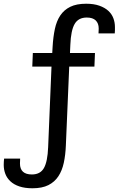

<svg xmlns="http://www.w3.org/2000/svg" viewBox="-105 -784 646 1029"><path d="M71 -500H175L177 -534Q180 -586 189 -628.5Q198 -671 218 -701Q238 -731 271.5 -747.5Q305 -764 357 -764Q398 -764 427.5 -753.5Q457 -743 475.5 -726Q494 -709 502.5 -686.5Q511 -664 511 -639Q511 -631 511 -622Q511 -613 510 -605H423Q423 -612 423.5 -618Q424 -624 424 -631Q424 -659 408 -674.5Q392 -690 360 -690Q315 -690 295 -655.5Q275 -621 272 -544L270 -500H404L401 -427H266L248 -5Q246 46 237 88Q228 130 208 160.5Q188 191 154.5 208Q121 225 69 225Q28 225 -1.5 215Q-31 205 -49.5 187.5Q-68 170 -76.5 147.5Q-85 125 -85 100Q-85 92 -84.5 83Q-84 74 -83 66H3Q3 73 2.5 79Q2 85 2 92Q2 151 66 151Q111 151 130.5 116.5Q150 82 153 5L171 -427H68Z"/></svg>

Font: Hermeneus One
Style: Regular
Weight: 400
Designer: Rodrigo Fuenzalida, Pablo Impallari
Foundry: Pablo Impallari, Rodrigo Fuenzalida
Version: Version 1.002; ttfautohint (v0.93) -l 8 -r 50 -G 200 -x 14 -